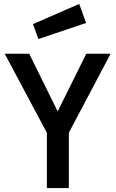

<svg xmlns="http://www.w3.org/2000/svg" viewBox="-20 -959 589 979"><path d="M176 -760 419 -842 384 -939 148 -836ZM544 -685H420L274 -391L129 -685H4L219 -282V0H331V-282Z"/></svg>

Font: RazerF5 SemiBold
Style: Regular
Weight: 600
Foundry: Razer Inc.
Version: Version 2